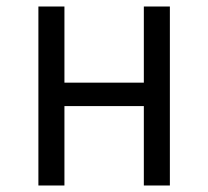

<svg xmlns="http://www.w3.org/2000/svg" viewBox="-20 -570 640 590"><path d="M178 0H98V-550H178V-316H422V-550H502V0H422V-244H178Z"/></svg>

Font: JetBrains Mono Semi Light
Style: Regular
Weight: 350
Monospace: yes
Designer: Philipp Nurullin, Konstantin Bulenkov
Foundry: JetBrains
Version: 2.002